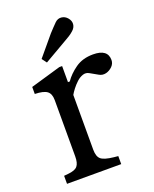

<svg xmlns="http://www.w3.org/2000/svg" viewBox="-139 -820 721 899"><g transform="rotate(-20 221.5 -370.5)"><path d="M37 0V-40L58 -42Q92 -45 104.5 -59.5Q117 -74 117 -108V-388Q117 -420 99.5 -433Q82 -446 39 -447V-482L190 -526H204V-446H213Q234 -477 270 -502.5Q306 -528 358 -528Q431 -528 431 -474Q431 -456 417.5 -442.5Q404 -429 386 -424.5Q368 -420 352 -429L313 -451Q298 -460 281.5 -454.5Q265 -449 250.5 -435.5Q236 -422 224.5 -407Q213 -392 207 -381V-108Q207 -74 223 -60.5Q239 -47 286 -42L307 -40V0ZM143 -566 125 -590 207 -688Q218 -700 227.5 -710Q237 -720 247 -730Q261 -743 278.5 -741Q296 -739 308 -725Q321 -710 319.5 -693Q318 -676 303 -663Q292 -653 280.5 -646Q269 -639 255 -631Z"/></g></svg>

Font: Hedvig Letters Serif 12pt
Style: Regular
Weight: 400
Designer: Alexander Örn & Tor Weibull
Foundry: Kanon Foundry
Version: Version 1.000; ttfautohint (v1.8.4.7-5d5b)